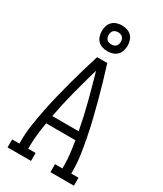

<svg xmlns="http://www.w3.org/2000/svg" viewBox="-237 -1061 975 1148"><g transform="rotate(30 250.0 -487.0)"><path d="M21 0V-55H71V-74Q71 -130 79.5 -186Q88 -242 99 -297.5Q110 -353 123.5 -408Q137 -463 151.5 -517.5Q166 -572 182 -626.5Q198 -681 215 -735H285Q302 -681 318 -626.5Q334 -572 348.5 -517.5Q363 -463 376.5 -408Q390 -353 401 -297.5Q412 -242 420.5 -186Q429 -130 429 -74V-55H479V0H317V-55H368V-74Q368 -115 363 -157Q358 -199 351 -240H149Q142 -199 137 -157Q132 -115 132 -74V-55H183V0ZM159 -296H341Q324 -388 300 -479.5Q276 -571 250 -662Q224 -571 200 -479.5Q176 -388 159 -296ZM250 -796Q232 -796 214.5 -801.5Q197 -807 184.5 -819.5Q172 -832 166.5 -849.5Q161 -867 161 -885Q161 -903 166.5 -920.5Q172 -938 184.5 -950.5Q197 -963 214.5 -968.5Q232 -974 250 -974Q268 -974 285.5 -968.5Q303 -963 315.5 -950.5Q328 -938 333.5 -920.5Q339 -903 339 -885Q339 -867 333.5 -849.5Q328 -832 315.5 -819.5Q303 -807 285.5 -801.5Q268 -796 250 -796ZM250 -843Q258 -843 266.5 -845.5Q275 -848 281 -854Q287 -860 289.5 -868.5Q292 -877 292 -885Q292 -893 289.5 -901.5Q287 -910 281 -916Q275 -922 266.5 -924.5Q258 -927 250 -927Q242 -927 233.5 -924.5Q225 -922 219 -916Q213 -910 210.5 -901.5Q208 -893 208 -885Q208 -877 210.5 -868.5Q213 -860 219 -854Q225 -848 233.5 -845.5Q242 -843 250 -843Z"/></g></svg>

Font: Iosevka Curly Slab Light
Style: Regular
Weight: 300
Monospace: yes
Designer: Belleve Invis
Foundry: Belleve Invis
Version: Version 22.1.2; ttfautohint (v1.8.4)